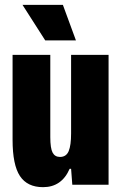

<svg xmlns="http://www.w3.org/2000/svg" viewBox="-20 -764 501 794"><path d="M167 -597 73 -744H240L294 -597ZM158 10Q93 10 62.5 -36Q32 -82 32 -186V-537H188V-197Q188 -151 197.5 -133Q207 -115 228 -115Q254 -115 264 -139Q274 -163 274 -212V-537H429V0H279L274 -66H268Q235 10 158 10Z"/></svg>

Font: Mona Sans Condensed ExtraBold
Style: Regular
Weight: 800
Width: 3
Designer: Deni Anggara
Foundry: GitHub
Version: Version 1.001;gftools[0.9.33]